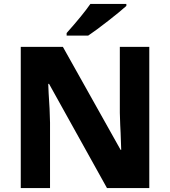

<svg xmlns="http://www.w3.org/2000/svg" viewBox="-20 -951 861 971"><path d="M521 0 228 -527H224L226 -479Q232 -396 233 -331V0H85V-714H298L590 -193H593L590 -279Q588 -309 586 -381V-714H735V0ZM619 -921Q588 -893 526.5 -845Q465 -797 426 -771H317V-784Q399 -876 437 -931H619Z"/></svg>

Font: Noto Sans UI ExtraBold
Style: Regular
Weight: 800
Designer: Monotype Design Team
Foundry: Monotype Imaging Inc.
Version: Version 1.001